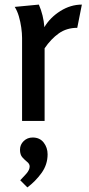

<svg xmlns="http://www.w3.org/2000/svg" viewBox="-20 -526 389 835"><path d="M149 -506Q169 -460 173 -408Q198 -450 242.5 -478Q287 -506 336 -506L316 -405Q270 -405 236 -381Q202 -357 174 -316V0H76V-361Q76 -381 72.5 -406Q69 -431 62 -455Q55 -479 44 -496ZM122 72Q153 72 170 94Q187 116 187 145Q187 190 160.5 226.5Q134 263 99 289L68 258Q79 247 94 230Q109 213 109 198Q109 187 98.5 178.5Q88 170 77.5 158.5Q67 147 67 125Q67 103 83 87.5Q99 72 122 72Z"/></svg>

Font: Rosario SemiBold
Style: Regular
Weight: 600
Designer: Hector Gatti
Foundry: Omnibus Type
Version: Version 1.101; ttfautohint (v1.8.1.43-b0c9)